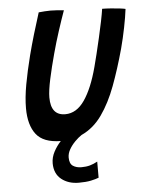

<svg xmlns="http://www.w3.org/2000/svg" viewBox="-61 -727 768 1022"><g transform="rotate(-5 323.0 -216.0)"><path d="M425.5 143.5V229.5Q409.5 236 383.5 241.5Q357.5 247 318.5 247Q263 247 226 217.5Q189 188 188.5 132.5Q188.5 100.5 204.2 70.8Q220 41 242 17.5Q149 16.5 110.8 -33Q72.5 -82.5 72.5 -172.5Q72.5 -228.5 85.2 -298.8Q98 -369 119 -451.5Q132.5 -504 149.2 -560.5Q166 -617 184.5 -675Q200 -676.5 216.5 -677.8Q233 -679 247.5 -679Q267.5 -679 286 -677.5Q304.5 -676 319 -674.5Q302 -627 282.8 -567.8Q263.5 -508.5 247.5 -449Q228.5 -379.5 215 -317Q201.5 -254.5 201.5 -218.5Q201.5 -122.5 278.5 -122.5Q339 -122.5 382 -185.2Q425 -248 454.5 -359.5Q461.5 -386.5 471.8 -427.5Q482 -468.5 492.2 -513.8Q502.5 -559 510.8 -599.2Q519 -639.5 522.5 -664.5Q542.5 -664.5 569.2 -662.5Q596 -660.5 618 -657.8Q640 -655 646.5 -653Q641.5 -611 630.2 -554.8Q619 -498.5 604.5 -444Q575.5 -338.5 542.5 -250Q509.5 -161.5 464.5 -98Q419.5 -34.5 355 -5Q337 7 318.8 25.5Q300.5 44 288.2 65.5Q276 87 276 108.5Q276 141.5 294.2 153.8Q312.5 166 339.5 166Q365 166 384.8 160.5Q404.5 155 425.5 143.5Z"/></g></svg>

Font: Grandstander Medium
Style: Italic
Weight: 500
Italic angle: -15°
Designer: Tyler Finck
Foundry: Etcetera Type Co
Version: Version 1.200; ttfautohint (v1.8.3)